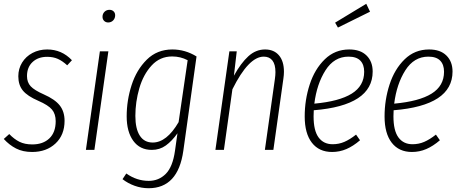

<svg xmlns="http://www.w3.org/2000/svg" viewBox="-23 -794 2439 1017"><path d="M358 -475 333 -448Q308 -471 283.5 -482Q259 -493 227 -493Q179 -493 149.5 -465.5Q120 -438 120 -391Q120 -358 139.5 -337Q159 -316 209 -294Q268 -268 293.5 -235.5Q319 -203 319 -154Q319 -79 271 -34Q223 11 147 11Q98 11 62 -7.5Q26 -26 -3 -58L26 -84Q52 -57 80 -43Q108 -29 148 -29Q205 -29 238.5 -61Q272 -93 272 -152Q272 -190 252.5 -213.5Q233 -237 180 -260Q122 -285 98 -314.5Q74 -344 74 -390Q74 -430 94 -462.5Q114 -495 149 -513.5Q184 -532 227 -532Q304 -532 358 -475Z M551 -522 477 0H432L506 -522ZM520 -705Q520 -721 530.5 -731.5Q541 -742 557 -742Q570 -742 578.5 -734Q587 -726 587 -713Q587 -697 576.5 -686Q566 -675 550 -675Q537 -675 528.5 -683.5Q520 -692 520 -705Z M1018 -495 948 5Q920 203 764 203Q726 203 690 190Q654 177 626 155L646 125Q701 164 765 164Q818 164 855 127Q892 90 904 4L917 -88Q888 -47 855.5 -23.5Q823 0 781 0Q718 0 683 -48Q648 -96 648 -178Q648 -262 674 -343Q700 -424 754.5 -478Q809 -532 890 -532Q958 -532 1018 -495ZM694 -180Q694 -112 717.5 -75.5Q741 -39 786 -39Q860 -39 923 -147L971 -475Q933 -495 889 -495Q824 -495 780 -447Q736 -399 715 -326.5Q694 -254 694 -180Z M1481 -414Q1481 -397 1478 -377L1425 0H1380L1433 -375Q1436 -396 1436 -412Q1436 -453 1420 -473.5Q1404 -494 1374 -494Q1294 -494 1208 -321L1163 0H1118L1192 -522H1231L1216 -393Q1253 -460 1292.5 -496Q1332 -532 1381 -532Q1428 -532 1454.5 -501Q1481 -470 1481 -414Z M1639 -210Q1638 -199 1638 -178Q1638 -102 1664.5 -66Q1691 -30 1739 -30Q1772 -30 1801 -42.5Q1830 -55 1863 -81L1884 -51Q1848 -20 1812 -4.5Q1776 11 1736 11Q1667 11 1629 -38Q1591 -87 1591 -177Q1591 -265 1617.5 -346.5Q1644 -428 1697.5 -480Q1751 -532 1827 -532Q1886 -532 1918.5 -500Q1951 -468 1951 -415Q1951 -235 1639 -210ZM1642 -245Q1774 -257 1840 -298Q1906 -339 1906 -414Q1906 -452 1885.5 -473Q1865 -494 1823 -494Q1747 -494 1701 -421.5Q1655 -349 1642 -245ZM1917 -774 1937 -732 1767 -648 1752 -674Z M2062 -210Q2061 -199 2061 -178Q2061 -102 2087.5 -66Q2114 -30 2162 -30Q2195 -30 2224 -42.5Q2253 -55 2286 -81L2307 -51Q2271 -20 2235 -4.5Q2199 11 2159 11Q2090 11 2052 -38Q2014 -87 2014 -177Q2014 -265 2040.5 -346.5Q2067 -428 2120.5 -480Q2174 -532 2250 -532Q2309 -532 2341.5 -500Q2374 -468 2374 -415Q2374 -235 2062 -210ZM2065 -245Q2197 -257 2263 -298Q2329 -339 2329 -414Q2329 -452 2308.5 -473Q2288 -494 2246 -494Q2170 -494 2124 -421.5Q2078 -349 2065 -245Z"/></svg>

Font: Fira Sans Extra Condensed ExtraLight
Style: Italic
Weight: 275
Width: 3
Italic angle: -8°
Designer: Carrois Corporate & Edenspiekermann AG
Foundry: Carrois Corporate GbR & Edenspiekermann AG
Version: Version 4.203